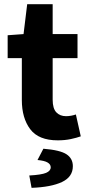

<svg xmlns="http://www.w3.org/2000/svg" viewBox="-20 -659 423 918"><path d="M256.1 12Q164.4 12 124.4 -41.4Q84.4 -94.8 84.4 -180.6V-381H16.6V-490.5L92.6 -496L110 -639H231.8V-496H350.6V-381H231.8V-182.2Q231.8 -140.4 249.3 -121.9Q266.9 -103.5 295.7 -103.5Q308.2 -103.5 320.8 -105.9Q333.4 -108.3 342.8 -111.7L366.2 -7.1Q346.7 -0.1 318.7 5.9Q290.7 12 256.1 12ZM130.9 239.1 120 180.1Q178.6 176.8 200.5 167.4Q222.5 158 222.5 140.9Q222.5 126.8 207.6 118Q192.8 109.1 159.3 106.1L187.4 52.1Q267.8 58.6 298 78.7Q328.3 98.7 328.3 135.6Q328.3 186.7 276.4 211.2Q224.5 235.7 130.9 239.1Z"/></svg>

Font: Source Sans Variable
Style: Regular
Weight: 200
Designer: Paul D. Hunt
Foundry: Adobe Systems Incorporated
Version: Version 3.006;hotconv 1.0.111;makeotfexe 2.5.65597